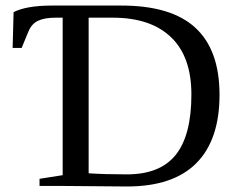

<svg xmlns="http://www.w3.org/2000/svg" viewBox="-20 -675 855 697"><path d="M674.8 -332Q674.8 -469.2 600.8 -540Q526.9 -610.8 389.6 -610.8H301.8V-45.9Q360.4 -42 440.9 -42Q561 -42 617.9 -112.8Q674.8 -183.6 674.8 -332ZM207.5 -610.8H181.2Q142.6 -610.8 118.7 -599.9Q94.7 -588.9 83 -560.1L58.6 -501H25.9L29.3 -630.9Q75.7 -654.8 169.4 -654.8H420.9Q602.1 -654.8 689.5 -574Q776.9 -493.2 776.9 -331.1Q776.9 -167 692.6 -82.5Q608.4 2 440.9 2L207.5 0H123.5V-25.9L207.5 -39.1Z"/></svg>

Font: Times New Roman
Style: Regular
Weight: 400
Designer: Steve Matteson
Foundry: Ascender Corporation
Version: Version 2.00.3